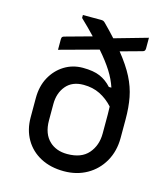

<svg xmlns="http://www.w3.org/2000/svg" viewBox="-114 -845 827 945"><g transform="rotate(15 300.0 -372.5)"><path d="M259 -505Q313 -505 346.5 -490.5Q380 -476 406 -447H419Q406 -487 381 -526.5Q356 -566 315 -613L117 -559V-612Q117 -621 120 -624.5Q123 -628 131 -630L265 -667Q249 -684 230.5 -702.5Q212 -721 191 -741V-756H284Q290 -756 294.5 -754.5Q299 -753 304 -748Q338 -714 365 -684L534 -732V-678Q534 -671 531.5 -666.5Q529 -662 521 -660L412 -630Q458 -573 483 -524Q508 -475 517.5 -425Q527 -375 527 -315V-220Q527 -152 497 -99.5Q467 -47 415.5 -18Q364 11 299 11Q231 11 180 -16Q129 -43 101 -91.5Q73 -140 73 -203V-301Q73 -362 98 -407.5Q123 -453 165 -479Q207 -505 259 -505ZM203 -107Q219 -92 241.5 -83.5Q264 -75 293 -75Q365 -75 400.5 -116Q436 -157 436 -218V-315Q436 -337 435 -355Q405 -388 368 -406.5Q331 -425 284 -425Q226 -425 195 -388Q164 -351 164 -295V-212Q164 -143 203 -107Z"/></g></svg>

Font: Recursive Mn Lnr St
Style: Regular
Weight: 400
Monospace: yes
Version: Version 1.079;hotconv 1.0.112;makeotfexe 2.5.65598; ttfautoh